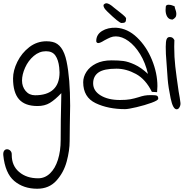

<svg xmlns="http://www.w3.org/2000/svg" viewBox="-20 -669 1176 1177"><path d="M0 281Q-1 264 5.5 255Q12 246 23 246Q35 246 44 255.5Q53 265 52 281Q52 347 97.5 385.5Q143 424 214 424Q255 424 286.5 394Q318 364 335 310.5Q352 257 352 188Q352 67 355 -47L356 -98Q317 -57 285.5 -38Q254 -19 210 -19Q133 -19 96.5 -60.5Q60 -102 60 -188Q60 -237 86.5 -290.5Q113 -344 159.5 -380Q206 -416 265 -416Q285 -416 302 -412Q366 -398 388 -293Q410 -188 410 -21Q410 25 408 101L407 196Q407 253 389 320.5Q371 388 326 438Q281 488 208 488Q124 488 67.5 440.5Q11 393 0 281ZM345 -225Q345 -234 343 -256Q338 -302 319.5 -328.5Q301 -355 262 -355Q221 -355 187 -326Q153 -297 134 -254.5Q115 -212 115 -175Q115 -138 137 -111.5Q159 -85 195 -85Q269 -85 307 -120.5Q345 -156 345 -225Z M490 -165Q490 -198 510 -229Q530 -260 569 -279.5Q608 -299 664 -299Q707 -299 737 -295Q767 -291 806 -273Q845 -255 887 -216Q871 -285 839 -337Q807 -389 767.5 -417.5Q728 -446 690 -446Q672 -446 656.5 -439.5Q641 -433 619 -421Q594 -405 582 -405Q577 -405 573.5 -408.5Q570 -412 570 -417Q570 -457 605.5 -479Q641 -501 692 -499Q762 -495 820 -439.5Q878 -384 911.5 -302Q945 -220 945 -141Q945 -128 943 -104L911 -106Q873 -183 813.5 -215.5Q754 -248 694 -248Q617 -248 584 -225Q551 -202 551 -158Q551 -112 597 -84Q643 -56 715 -56Q755 -56 779 -60.5Q803 -65 829 -73Q850 -80 866 -83Q882 -86 907 -86Q935 -86 942.5 -82Q950 -78 950 -64Q950 -54 909 -39Q868 -24 817 -12Q766 0 747 0Q643 0 566.5 -36.5Q490 -73 490 -165ZM637 -599Q622 -613 617 -625Q612 -637 617 -642Q624 -649 632 -649Q649 -649 679 -622Q681 -620 717 -592Q753 -564 753 -556Q753 -538 747 -533Q741 -528 725 -528Q710 -528 637 -599Z M997 -338Q996 -355 996 -382Q996 -416 1001.5 -429Q1007 -442 1020 -442Q1031 -442 1037.5 -437.5Q1044 -433 1049 -423L1048 -383Q1048 -319 1054.5 -262Q1061 -205 1075 -109Q1083 -67 1086 -40Q1088 -26 1081 -12.5Q1074 1 1063 1Q1040 1 1026 -66.5Q1012 -134 1008 -183Q1004 -232 997 -338ZM995 -608Q995 -619 996 -624Q995 -640 1014 -640Q1028 -640 1042.5 -633.5Q1057 -627 1051 -624Q1061 -598 1061 -583Q1061 -570 1055 -562.5Q1049 -555 1038 -549Q1016 -549 1005.5 -566Q995 -583 995 -608Z"/></svg>

Font: Indie Flower
Style: Regular
Weight: 400
Designer: Kimberly Geswein
Foundry: Kimberly Geswein
Version: Version 2.000